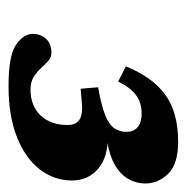

<svg xmlns="http://www.w3.org/2000/svg" viewBox="-14 -722 438 450"><g transform="rotate(90 205.0 -497.0)"><path d="M188 -467 184.5 -508Q228 -515.5 250.5 -524.8Q273 -534 281 -546.5Q289 -559 289 -574Q289 -592 277.5 -601Q266 -610 246.5 -610Q221 -610 203.2 -597Q185.5 -584 171 -555L135.5 -573Q160.5 -635 201.8 -665.2Q243 -695.5 312.5 -695.5Q364.5 -695.5 387.2 -672.2Q410 -649 410 -618.5Q410 -597 399 -578Q388 -559 363.8 -545.8Q339.5 -532.5 299.5 -527.5V-530Q347 -532 375 -508.5Q403 -485 403 -446.5Q403 -405 377 -371.2Q351 -337.5 301.5 -317.8Q252 -298 182.5 -298Q110.5 -298 85 -315.5Q59.5 -333 59.5 -354.5Q59.5 -373.5 71 -386Q82.5 -398.5 104 -398.5Q115 -398.5 123 -391Q131 -383.5 139.8 -374Q148.5 -364.5 160.2 -357Q172 -349.5 190 -349.5Q209 -349.5 224.2 -355.5Q239.5 -361.5 250.5 -373Q261.5 -384.5 267.2 -400.5Q273 -416.5 273 -436Q273 -457.5 258.8 -465.2Q244.5 -473 212 -469Z"/></g></svg>

Font: Newsreader ExtraBold
Style: Italic
Weight: 800
Italic angle: -17°
Designer: Hugues Gentile
Foundry: Production Type
Version: Version 1.003